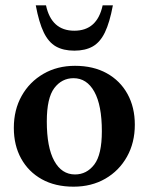

<svg xmlns="http://www.w3.org/2000/svg" viewBox="-20 -690 558 722"><path d="M256.5 12Q187.5 12 137.2 -16Q87 -44 59.5 -93.8Q32 -143.5 32 -209Q32 -277 61.5 -329.5Q91 -382 143 -412.2Q195 -442.5 262 -442.5Q331 -442.5 381.5 -414.5Q432 -386.5 459.5 -336.5Q487 -286.5 487 -221Q487 -153.5 457.5 -100.8Q428 -48 376 -18Q324 12 256.5 12ZM262 -34Q306 -34 334.5 -71.2Q363 -108.5 363 -196.5Q363 -294 334.8 -345Q306.5 -396 256.5 -396Q212.5 -396 184.2 -358.8Q156 -321.5 156 -233.5Q156 -136 184 -85Q212 -34 262 -34ZM259.5 -574.5Q345.5 -574.5 366 -670H404.5Q392.5 -605.5 374.5 -568.2Q356.5 -531 328.5 -515.2Q300.5 -499.5 259.5 -499.5Q218.5 -499.5 190.5 -515.2Q162.5 -531 144.5 -568.2Q126.5 -605.5 114.5 -670H153Q173.5 -574.5 259.5 -574.5Z"/></svg>

Font: Newsreader Text SemiBold
Style: Regular
Weight: 600
Designer: Hugues Gentile
Foundry: Production Type
Version: Version 1.001